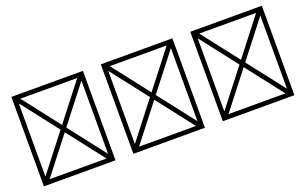

<svg xmlns="http://www.w3.org/2000/svg" viewBox="-106 -1389 3212 2017"><g transform="rotate(-20 1500.0 -380.0)"><path d="M100 120H900V-880H100ZM500 -421 182 -830H818ZM532 -380 850 -789V29ZM182 70 500 -339 818 70ZM150 -789 468 -380 150 29Z M1100 120H1900V-880H1100ZM1500 -421 1182 -830H1818ZM1532 -380 1850 -789V29ZM1182 70 1500 -339 1818 70ZM1150 -789 1468 -380 1150 29Z M1100 120H1900V-880H1100ZM1500 -421 1182 -830H1818ZM1532 -380 1850 -789V29ZM1182 70 1500 -339 1818 70ZM1150 -789 1468 -380 1150 29Z M2100 120H2900V-880H2100ZM2500 -421 2182 -830H2818ZM2532 -380 2850 -789V29ZM2182 70 2500 -339 2818 70ZM2150 -789 2468 -380 2150 29Z"/></g></svg>

Font: Adobe NotDef
Style: Regular
Weight: 400
Monospace: yes
Foundry: Adobe Systems Incorporated
Version: Version 1.000;PS 1;hotconv 1.0.98;makeotf.lib2.5.65220